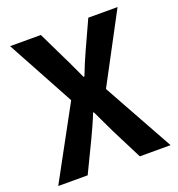

<svg xmlns="http://www.w3.org/2000/svg" viewBox="-133 -852 894 962"><g transform="rotate(-20 313.5 -370.5)"><path d="M14 0H171L250 -164C268 -202 286 -241 304 -286H308C330 -241 347 -202 366 -164L449 0H613L405 -375L600 -741H444L374 -588C358 -553 343 -517 325 -471H320C298 -517 283 -553 265 -588L191 -741H27L222 -382Z"/></g></svg>

Font: Noto Sans JP
Style: Bold
Weight: 700
Designer: Ryoko NISHIZUKA  (kana, bopomofo & ideographs); Paul D. Hunt (Latin, Greek & Cyrillic); Sandoll Communications , Soo-you
Foundry: Adobe
Version: Version 2.002;hotconv 1.0.116;makeotfexe 2.5.65601